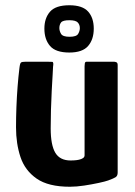

<svg xmlns="http://www.w3.org/2000/svg" viewBox="-20 -707 515 731"><path d="M246 4Q164 4 119.5 -27Q75 -58 58 -109Q41 -160 41 -222Q41 -259 42.5 -299Q44 -339 47 -377.5Q50 -416 54 -448Q56 -466 60 -469Q64 -472 78 -472H159Q173 -472 179 -471.5Q185 -471 182 -453Q182 -449 180.5 -424Q179 -399 177 -362.5Q175 -326 174 -287.5Q173 -249 173 -218Q173 -155 190.5 -125.5Q208 -96 249 -96Q254 -96 263 -96.5Q272 -97 281 -99Q290 -101 296 -105Q302 -109 302 -116V-455Q302 -460 303 -466Q304 -472 310 -472H414Q418 -472 423 -470Q428 -468 428 -459V-50Q428 -38 421 -33Q414 -28 392 -20Q381 -16 355.5 -10.5Q330 -5 300.5 -0.5Q271 4 246 4ZM337 -598Q337 -557 315.5 -532Q294 -507 244 -507Q192 -507 170.5 -532Q149 -557 149 -598Q149 -638 170.5 -662.5Q192 -687 244 -687Q294 -687 315.5 -663Q337 -639 337 -598ZM284 -600Q284 -613 276 -621.5Q268 -630 244 -630Q219 -630 212.5 -621.5Q206 -613 206 -600Q206 -589 212.5 -578Q219 -567 245 -567Q271 -567 277.5 -578Q284 -589 284 -600Z"/></svg>

Font: Glory
Style: Bold
Weight: 700
Designer: Robert Leuschke
Foundry: Robert Leuschke
Version: Version 1.011